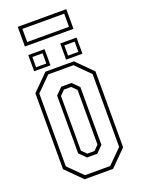

<svg xmlns="http://www.w3.org/2000/svg" viewBox="-185 -1095 860 1174"><g transform="rotate(-20 245.5 -508.0)"><path d="M153 0 50 -103V-597L153 -700H338L441 -597V-103L338 0ZM163.5 -22.5H327.5L419 -113.5V-587.5L327.5 -678.5H163.5L72 -587.5V-113.5ZM212.5 -120 170 -162.5V-538.5L212.5 -580.5H279L321.5 -538.5V-162.5L279 -120ZM222 -141.5H269L299.5 -172V-528L269 -558.5H222L191.5 -528V-172ZM297 -726V-831H403V-726ZM89 -726V-831H195V-726ZM108.5 -745H175V-811.5H108.5ZM316.5 -745H383.5V-811.5H316.5ZM87.5 -887.5V-1015.5H403.5V-887.5ZM110 -908.5H382V-994H110Z"/></g></svg>

Font: Tourney Condensed ExtraLight
Style: Regular
Weight: 200
Width: 3
Designer: Tyler Finck
Foundry: Etcetera Type Co
Version: Version 1.010; ttfautohint (v1.8.3)